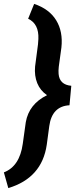

<svg xmlns="http://www.w3.org/2000/svg" viewBox="-66 -799 411 997"><path d="M-45.9 96.2Q36.1 64.5 52.2 -52.2L67.9 -164.6Q84.5 -258.8 178.2 -304.7Q143.1 -328.6 127.4 -367.2Q111.8 -405.8 116.2 -453.6L131.3 -568.8L133.3 -596.7Q136.7 -675.3 80.1 -701.7L111.3 -778.8Q189.9 -752.4 225.8 -693.6Q261.7 -634.8 252.9 -552.7L239.3 -453.1Q236.8 -432.1 238.3 -415Q243.2 -358.9 304.2 -353.5L294.9 -252.4Q204.1 -247.6 189.9 -144.5L176.8 -47.4Q151.9 125 -22.9 177.7Z"/></svg>

Font: RobotoInd
Style: Bold Italic
Weight: 700
Italic angle: -12°
Designer: Google
Version: Version 2.001150; 2014